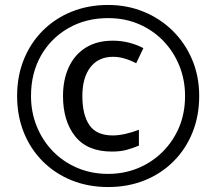

<svg xmlns="http://www.w3.org/2000/svg" viewBox="-20 -744 872 774"><path d="M416 10Q336 10 269 -17Q202 -44 152.5 -93.5Q103 -143 76 -210Q49 -277 49 -357Q49 -437 76 -504Q103 -571 152.5 -620.5Q202 -670 269 -697Q336 -724 416 -724Q492 -724 558.5 -697Q625 -670 675.5 -620.5Q726 -571 754.5 -504Q783 -437 783 -357Q783 -277 756 -210Q729 -143 679.5 -93.5Q630 -44 563 -17Q496 10 416 10ZM416 -43Q480 -43 536 -66Q592 -89 635 -131.5Q678 -174 702 -231Q726 -288 726 -357Q726 -422 703 -479Q680 -536 638.5 -579Q597 -622 540.5 -646.5Q484 -671 416 -671Q326 -671 255.5 -630.5Q185 -590 145 -519.5Q105 -449 105 -357Q105 -292 128 -235Q151 -178 192.5 -135Q234 -92 291 -67.5Q348 -43 416 -43ZM431 -133Q332 -133 283 -194.5Q234 -256 234 -357Q234 -422 257 -472.5Q280 -523 325 -551.5Q370 -580 435 -580Q500 -580 558 -550L529 -489Q479 -515 436 -515Q377 -515 344.5 -473Q312 -431 312 -357Q312 -281 340.5 -239.5Q369 -198 435 -198Q458 -198 486.5 -204.5Q515 -211 540 -221V-157Q516 -147 491 -140Q466 -133 431 -133Z"/></svg>

Font: Noto Sans Old Permic
Style: Regular
Weight: 400
Designer: Monotype Design Team
Foundry: Monotype Imaging Inc.
Version: Version 2.001; ttfautohint (v1.8.4.7-5d5b)